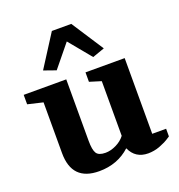

<svg xmlns="http://www.w3.org/2000/svg" viewBox="-139 -882 945 1013"><g transform="rotate(-20 333.5 -375.5)"><path d="M9 -447V-500H248V-155Q248 -104 260.5 -84.5Q273 -65 311 -65Q340 -65 371 -80Q402 -95 421 -120V-427L356 -447V-500H576V-75H654V-32Q632 -17 618.5 -10.5Q605 -4 588.5 2.5Q572 9 554.5 12Q537 15 522 15Q450 15 421 -50Q350 15 247 15Q94 15 94 -142V-427ZM149 -586 264 -766H373L490 -586L422 -562L319 -687L217 -562Z"/></g></svg>

Font: Volkhov
Style: Bold
Weight: 700
Designer: Cyreal (www.cyreal.org)
Foundry: Cyreal (www.cyreal.org)
Version: Version 1.010